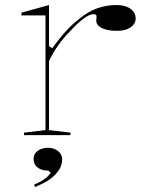

<svg xmlns="http://www.w3.org/2000/svg" viewBox="-20 -535 587 760"><path d="M75 0V-10L160 -20V-474H65V-485L174 -515V-352L187 -344Q214 -382 240 -410.5Q266 -439 292 -459Q328 -489 364.5 -502Q401 -515 441 -515Q464 -515 481 -508.5Q498 -502 507.5 -490Q517 -478 517 -461Q517 -448 508 -437Q499 -426 483 -419.5Q467 -413 444 -413Q418 -413 399.5 -418Q381 -423 371 -432Q361 -441 361 -453Q361 -457 361.5 -459.5Q362 -462 362 -465Q362 -468 362 -471Q362 -479 350 -479Q335 -479 310.5 -461Q286 -443 258 -412Q232 -386 210 -355Q188 -324 174 -293V-20L259 -10V0ZM119 205 115 196Q129 190 141.5 183Q154 176 164.5 167Q175 158 181 149L171 140H167Q151 140 138.5 134Q126 128 119.5 118Q113 108 113 94Q113 80 121 70Q129 60 142.5 55Q156 50 170 50Q185 50 197.5 55.5Q210 61 218 71.5Q226 82 226 96Q226 113 218.5 128.5Q211 144 197 158Q183 172 163.5 183.5Q144 195 119 205Z"/></svg>

Font: Kalnia SemiExpanded Thin
Style: Regular
Weight: 250
Width: 6
Designer: Frida Medrano
Foundry: Frida Medrano
Version: Version 1.105